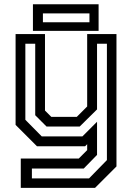

<svg xmlns="http://www.w3.org/2000/svg" viewBox="-20 -704 643 924"><path d="M158 0 55 -103V-540H196.5V-172L227 -141.5H349.5L399.5 -191.5V-540H540.5V97L437.5 200H80V59H359L399.5 18.5V-10L389.5 0ZM133.5 154.5H408.5L494.5 66.5V-493.5H447V-177.5L363.5 -95H204L149.5 -149.5V-493.5H102V-127.5L181 -47.5H376.5L447 -118V41.5L383 107H133.5ZM138.5 -555.5V-683.5H454.5V-555.5ZM186.5 -597H410.5V-639.5H186.5Z"/></svg>

Font: Tourney Thin Medium
Style: Regular
Weight: 500
Version: Version 1.015